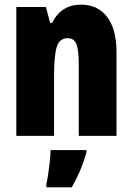

<svg xmlns="http://www.w3.org/2000/svg" viewBox="-20 -583 569 824"><path d="M328 -563Q400 -563 440 -510Q480 -457 480 -360V0H318V-308Q318 -363 309 -391Q300 -419 270 -419Q236 -419 224 -383Q212 -347 212 -253V0H50V-553H177L195 -485H204Q242 -563 328 -563ZM351 72Q328 152 288 221H179V207Q183 190 187 163Q191 136 194 108.5Q197 81 197 61H351Z"/></svg>

Font: Noto Sans Gujarati UI ExtraCondensed Black
Style: Regular
Weight: 900
Width: 2
Designer: Jelle Bosma - Monotype Design Team, Universal Thirst
Foundry: Monotype Imaging Inc.
Version: Version 2.106; ttfautohint (v1.8.4.7-5d5b)